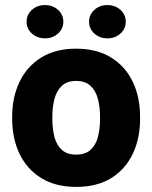

<svg xmlns="http://www.w3.org/2000/svg" viewBox="-20 -731 604 761"><path d="M28.3 -268.6Q28.3 -346.2 57.6 -407Q86.9 -467.8 143.3 -502.9Q199.7 -538.1 281.2 -538.1Q363.8 -538.1 420.4 -502.9Q477.1 -467.8 506.1 -407Q535.2 -346.2 535.2 -268.6V-259.3Q535.2 -182.1 506.1 -121.1Q477.1 -60.1 420.7 -25.1Q364.3 9.8 282.2 9.8Q200.2 9.8 143.6 -25.1Q86.9 -60.1 57.6 -121.1Q28.3 -182.1 28.3 -259.3ZM187.5 -259.3Q187.5 -219.7 196 -187.5Q204.6 -155.3 225.3 -136.7Q246.1 -118.2 282.2 -118.2Q317.9 -118.2 338.6 -136.7Q359.4 -155.3 367.9 -187.5Q376.5 -219.7 376.5 -259.3V-268.6Q376.5 -307.1 367.9 -339.4Q359.4 -371.6 338.6 -390.9Q317.9 -410.2 281.2 -410.2Q245.6 -410.2 225.1 -390.9Q204.6 -371.6 196 -339.4Q187.5 -307.1 187.5 -268.6ZM405.8 -579.1Q375 -579.1 354 -598.1Q333 -617.2 333 -645Q333 -672.9 354 -691.9Q375 -710.9 405.8 -710.9Q436.5 -710.9 457.5 -691.9Q478.5 -672.9 478.5 -645Q478.5 -617.2 457.5 -598.1Q436.5 -579.1 405.8 -579.1ZM158.2 -579.1Q127.4 -579.1 106.4 -598.1Q85.4 -617.2 85.4 -645Q85.4 -672.9 106.4 -691.9Q127.4 -710.9 158.2 -710.9Q189 -710.9 210 -691.9Q231 -672.9 231 -645Q231 -617.2 210 -598.1Q189 -579.1 158.2 -579.1Z"/></svg>

Font: Heebo ExtraBold
Style: Regular
Weight: 800
Designer: Oded Ezer
Foundry: Ezer Type House
Version: Version 3.100